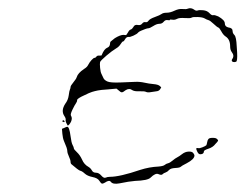

<svg xmlns="http://www.w3.org/2000/svg" viewBox="-20 -461 598 468"><path d="M488 -122Q490 -125 498.5 -125Q507 -125 509 -122Q512 -120 511.5 -118Q511 -116 505 -110Q499 -102 488 -98.5Q477 -95 477 -92Q477 -85 468 -85Q464 -85 461 -91Q458 -97 458.5 -99Q459 -101 463 -100Q466 -99 473.5 -102Q481 -105 483 -107Q484 -109 485 -114.5Q486 -120 488 -122ZM136 -149Q142 -152 144 -152Q149 -152 152 -129Q154 -113 157 -107.5Q160 -102 160 -99.5Q160 -97 167.5 -90Q175 -83 180 -72Q185 -60 196 -54Q201 -51 204 -45.5Q207 -40 214 -40Q221 -40 227 -33Q233 -26 237.5 -28Q242 -30 248 -30Q272 -30 322 -47Q344 -54 366 -55Q378 -56 381.5 -59Q385 -62 389.5 -63Q394 -64 400.5 -69.5Q407 -75 412 -77.5Q417 -80 424 -85.5Q431 -91 439.5 -91.5Q448 -92 451 -88Q454 -84 454 -82Q454 -73 435 -63Q423 -57 420.5 -54.5Q418 -52 407 -51.5Q396 -51 392 -46.5Q388 -42 383.5 -40.5Q379 -39 377 -37Q374 -33 366.5 -36.5Q359 -40 347 -28Q340 -21 309 -20Q295 -19 271 -14Q255 -11 250 -18Q246 -23 236 -16Q231 -13 228.5 -13.5Q226 -14 222 -20.5Q218 -27 205.5 -29.5Q193 -32 186.5 -38Q180 -44 175 -45Q170 -47 155 -60Q152 -62 152 -66.5Q152 -71 148 -79.5Q144 -88 144 -93.5Q144 -99 136 -117Q133 -124 132 -135L131 -147ZM132 -166Q134 -170 137 -166Q138 -164 137 -163.5Q136 -163 134 -164Q131 -165 132 -166ZM438 -440Q446 -443 454 -437Q458 -434 462 -435.5Q466 -437 475.5 -436Q485 -435 490.5 -429Q496 -423 499.5 -424Q503 -425 512 -421Q528 -412 528 -404Q528 -396 537 -394Q547 -393 547 -385Q547 -380 551.5 -375.5Q556 -371 557 -348Q557 -347 558 -333Q559 -312 555.5 -310.5Q552 -309 548 -310Q543 -312 546 -317Q552 -325 545 -334Q541 -339 541 -348Q541 -365 530 -372Q524 -376 519.5 -384.5Q515 -393 512 -394Q509 -395 500.5 -403Q492 -411 488 -412Q484 -413 479 -416Q474 -419 462 -419.5Q450 -420 447 -418Q444 -416 430.5 -417Q417 -418 411.5 -415Q406 -412 400 -413Q394 -414 394 -412.5Q394 -411 388.5 -412Q383 -413 379 -408Q375 -403 368.5 -403Q362 -403 353.5 -397.5Q345 -392 341 -392Q339 -392 333.5 -390Q328 -388 323.5 -386Q319 -384 317 -382Q314 -378 305 -374Q296 -370 293 -371Q288 -371 285 -365.5Q282 -360 280 -360Q278 -360 274 -353.5Q270 -347 263 -343Q253 -337 239.5 -325.5Q226 -314 224 -310Q223 -306 224 -295.5Q225 -285 227.5 -280.5Q230 -276 232 -271Q234 -266 241.5 -262.5Q249 -259 273.5 -260Q298 -261 309.5 -261.5Q321 -262 332 -259.5Q343 -257 354.5 -256Q366 -255 370 -251L373 -248L370 -243Q367 -239 361.5 -238.5Q356 -238 348 -236.5Q340 -235 336 -237Q332 -239 320 -238.5Q308 -238 303 -241Q295 -247 286 -241Q280 -236 277 -236Q274 -236 270 -240L264 -245L242 -243Q226 -242 218.5 -240.5Q211 -239 204.5 -237Q198 -235 186 -229Q168 -221 168 -217Q168 -213 165 -209Q162 -205 156.5 -193.5Q151 -182 153 -179Q157 -173 153 -164Q148 -155 145 -155Q139 -165 140 -168.5Q141 -172 137 -178Q128 -191 139 -208Q146 -217 147.5 -228.5Q149 -240 150.5 -243Q152 -246 152 -249Q152 -252 159 -260.5Q166 -269 167 -273Q170 -283 185 -293Q192 -297 195 -303Q198 -309 203 -314.5Q208 -320 210.5 -320Q213 -320 215 -323Q217 -326 222.5 -325.5Q228 -325 228 -327Q234 -342 242 -345Q247 -347 248 -353Q248 -358 250 -360Q252 -362 260 -368Q273 -376 281 -376Q287 -375 288 -376Q289 -377 292 -382Q295 -388 298.5 -389Q302 -390 305 -395Q308 -402 317 -400Q323 -399 326.5 -403.5Q330 -408 334.5 -407Q339 -406 342 -410.5Q345 -415 357.5 -419.5Q370 -424 374 -427Q378 -430 386.5 -430Q395 -430 405.5 -435Q416 -440 425 -439Q434 -438 438 -440Z"/></svg>

Font: TT2020 Style D
Style: Italic
Weight: 400
Italic angle: -15°
Version: Version 0.2.000